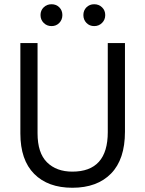

<svg xmlns="http://www.w3.org/2000/svg" viewBox="-20 -877 685 905"><path d="M186 -769Q171 -784 171 -806Q171 -828 186 -842.5Q201 -857 223 -857Q245 -857 259.5 -842.5Q274 -828 274 -806Q274 -784 259.5 -769Q245 -754 223 -754Q201 -754 186 -769ZM387.5 -769Q373 -784 373 -806Q373 -828 387.5 -842.5Q402 -857 424 -857Q446 -857 461 -842.5Q476 -828 476 -806Q476 -784 461 -769Q446 -754 424 -754Q402 -754 387.5 -769ZM488 -254V-674H569V-256Q569 -126 503.5 -59Q438 8 321 8Q206 8 141 -57.5Q76 -123 76 -248V-674H157V-249Q157 -156 201.5 -112Q246 -68 321 -68Q488 -68 488 -254Z"/></svg>

Font: Hind
Style: Regular
Weight: 400
Designer: Manushi Parikh, Satya Rajpurohit
Foundry: Indian Type Foundry
Version: Version 2.000;PS 1.0;hotconv 1.0.79;makeotf.lib2.5.61930